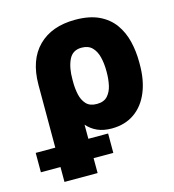

<svg xmlns="http://www.w3.org/2000/svg" viewBox="-166 -647 857 943"><g transform="rotate(-15 263.0 -175.0)"><path d="M45.4 203.1V-291Q45.9 -417 114 -484.9Q182.1 -552.7 301.8 -552.7Q373.5 -552.7 421.9 -529.8Q470.2 -506.8 498.8 -467.3Q527.3 -427.7 539.8 -377Q552.2 -326.2 552.2 -271V-261.2Q552.7 -179.2 527.3 -118.2Q502 -57.1 453.9 -23.7Q405.8 9.8 338.4 9.8Q296.9 9.8 266.1 -3.9Q235.4 -17.6 213.4 -43L213.9 203.1ZM213.4 -258.8Q213.4 -226.6 220 -196Q226.6 -165.5 244.9 -145.5Q263.2 -125.5 298.8 -125.5Q335 -125.5 353.5 -146.2Q372.1 -167 378.7 -198.2Q385.3 -229.5 385.3 -261.2V-271Q385.3 -308.1 377.4 -340.3Q369.6 -372.6 350.3 -392.3Q331.1 -412.1 296.4 -412.1Q250.5 -412.1 231.7 -372.1Q212.9 -332 213.4 -272ZM-54.2 127.4V28.8H314V127.4Z"/></g></svg>

Font: Inter Display Extra Bold
Style: Regular
Weight: 800
Designer: Rasmus Andersson
Foundry: rsms
Version: Version 4.000;git-4fc901f